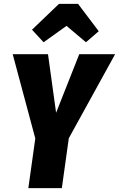

<svg xmlns="http://www.w3.org/2000/svg" viewBox="-20 -976 617 996"><path d="M206.1 -756.8 146 -821.8 286.1 -956.1H384.8L492.2 -814L425.8 -756.8L325.2 -841.8ZM577.1 -694.8 336.9 -258.8 300.8 0H127L163.1 -257.8L45.9 -694.8H229L271 -391.1L391.1 -694.8Z"/></svg>

Font: Fira Sans Compressed ExtraBold
Style: Italic
Weight: 800
Width: 3
Italic angle: -8°
Designer: Carrois Corporate & Edenspiekermann AG
Foundry: Carrois Corporate GbR & Edenspiekermann AG
Version: Version 4.203;PS 004.203;hotconv 1.0.88;makeotf.lib2.5.64775